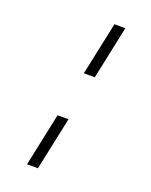

<svg xmlns="http://www.w3.org/2000/svg" viewBox="-179 -845 938 1189"><g transform="rotate(20 290.0 -250.0)"><path d="M289 -400 363 -750H435L361 -400ZM151 250 225 -100H297L223 250Z"/></g></svg>

Font: Sometype Mono
Style: Italic
Weight: 400
Italic angle: -12°
Monospace: yes
Designer: Ryoichi Tsunekawa
Foundry: Dharma Type
Version: Version 1.000; ttfautohint (v1.8.3)